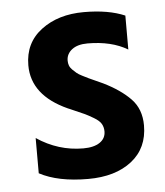

<svg xmlns="http://www.w3.org/2000/svg" viewBox="-43 -552 514 597"><g transform="rotate(-5 213.5 -254.0)"><path d="M368 -491V-385Q318 -415 243 -415Q212 -415 194.5 -401.5Q177 -388 177 -367Q177 -359 179.5 -352Q182 -345 188.5 -338.5Q195 -332 201 -327Q207 -322 218 -316.5Q229 -311 237 -307Q245 -303 259 -297Q273 -291 281 -287Q334 -261 365 -229Q396 -197 396 -146Q396 -75 345 -35Q294 5 209 5Q115 5 57 -26V-136Q124 -91 202 -91Q235 -91 253.5 -103.5Q272 -116 272 -138Q272 -151 266 -161.5Q260 -172 243 -182Q226 -192 216.5 -196.5Q207 -201 179 -213Q176 -214 174.5 -215Q173 -216 170 -217Q167 -218 165 -219Q54 -269 54 -363Q54 -433 107 -473Q160 -513 240 -513Q317 -513 368 -491Z"/></g></svg>

Font: Hind Semibold
Style: Regular
Weight: 600
Designer: Manushi Parikh, Satya Rajpurohit
Foundry: Indian Type Foundry
Version: Version 1.201;PS 1.0;hotconv 1.0.78;makeotf.lib2.5.61930; tt